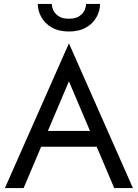

<svg xmlns="http://www.w3.org/2000/svg" viewBox="-20 -955 700 975"><path d="M223 -290H437L330 -542ZM189 -210 100 0H5L330 -735L655 0H560L471 -210ZM172 -935H243Q243 -921 250 -904Q259 -885 276 -874Q294 -860 330 -860Q366 -860 384 -874Q401 -885 410 -904Q417 -921 417 -935H488Q488 -900 470 -868Q453 -836 418 -816Q382 -795 330 -795Q278 -795 242 -816Q207 -836 190 -868Q172 -900 172 -935Z"/></svg>

Font: jost-mod-400
Style: Regular
Weight: 400
Version: Version 3.200; ttfautohint (v0.97) -l 8 -r 50 -G 200 -x 14 -